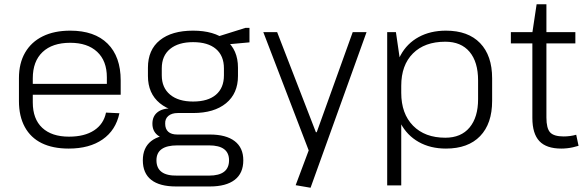

<svg xmlns="http://www.w3.org/2000/svg" viewBox="-20 -691 2758 902"><path d="M303 7Q228 7 176 -18.5Q124 -44 96.5 -94.5Q69 -145 69 -216V-324Q69 -394 98 -444Q127 -494 181 -520.5Q235 -547 310 -547Q424 -547 485.5 -486Q547 -425 547 -313V-246H122V-297H494L482 -277V-328Q482 -405 436.5 -447.5Q391 -490 310 -490Q226 -490 180 -446.5Q134 -403 134 -323V-210Q134 -132 178.5 -90.5Q223 -49 304 -49Q377 -49 422 -78.5Q467 -108 478 -162L541 -159Q524 -79 462 -36Q400 7 303 7Z M887 -160Q787 -160 731 -206Q675 -252 675 -334V-373Q675 -457 731 -502Q787 -547 887 -547Q986 -547 1042 -502Q1098 -457 1098 -373V-334Q1098 -252 1042 -206Q986 -160 887 -160ZM807 185Q730 185 690.5 154Q651 123 651 62Q651 3 690 -28Q729 -59 807 -59H966Q1042 -59 1082.5 -28Q1123 3 1123 62Q1123 123 1082.5 154Q1042 185 966 185ZM962 134Q1056 134 1056 62Q1056 -8 962 -8H813Q715 -8 715 62Q715 136 813 134ZM784 -37Q743 -37 719.5 -56.5Q696 -76 696 -110Q696 -144 719 -163Q742 -182 785 -182H887V-160H815Q787 -160 771 -146.5Q755 -133 756 -110Q756 -85 770.5 -72Q785 -59 813 -59H887V-37ZM887 -214Q957 -214 994.5 -246Q1032 -278 1032 -337V-370Q1032 -429 994.5 -461Q957 -493 887 -493Q818 -493 779 -461Q740 -429 740 -370V-337Q740 -279 779 -246.5Q818 -214 887 -214ZM999 -518 1133 -560H1152V-492L999 -478Z M1369 179 1441 -13 1435 28 1217 -540H1282L1464 -70H1468L1637 -540H1702L1439 191Z M2075 7Q2002 7 1947 -24Q1892 -55 1862 -112Q1832 -169 1832 -245V-300Q1832 -376 1862 -431.5Q1892 -487 1947 -517Q2002 -547 2075 -547Q2179 -547 2235.5 -488.5Q2292 -430 2292 -323V-217Q2292 -110 2235.5 -51.5Q2179 7 2075 7ZM1799 -540H1840L1865 -368V180H1799ZM2072 -44Q2146 -44 2186 -92Q2226 -140 2226 -225V-313Q2226 -400 2186 -447.5Q2146 -495 2072 -495Q1975 -495 1920 -440Q1865 -385 1865 -288V-255Q1865 -157 1920.5 -100.5Q1976 -44 2072 -44Z M2617 7Q2547 7 2514 -28Q2481 -63 2481 -137V-538L2501 -671H2547V-139Q2547 -88 2564.5 -69Q2582 -50 2628 -50Q2643 -50 2658 -52Q2673 -54 2687 -58L2698 -6Q2685 -2 2671.5 1Q2658 4 2644 5.5Q2630 7 2617 7ZM2380 -540H2683V-487H2380Z"/></svg>

Font: Pathway Extreme 8pt Thin 12pt ExtraLight
Style: Regular
Weight: 250
Version: Version 1.001;gftools[0.9.26]